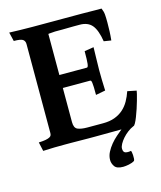

<svg xmlns="http://www.w3.org/2000/svg" viewBox="-133 -808 935 1117"><g transform="rotate(-15 334.5 -250.0)"><path d="M538 196Q524 205 503.5 209Q483 213 469 213Q431 213 418 194.5Q405 176 405 155Q405 131 416.5 108.5Q428 86 444.5 66Q461 46 480 29.5Q499 13 515 0Q476 0 436.5 0.5Q397 1 356 1Q342 1 316.5 1Q291 1 263.5 0.5Q236 0 211 0Q186 0 173 0Q141 0 111 0.5Q81 1 43 3L31 -51Q57 -52 72.5 -55Q88 -58 96.5 -62.5Q105 -67 107.5 -73Q110 -79 110 -87V-623Q110 -640 98 -649.5Q86 -659 43 -659L30 -713Q60 -712 96 -711Q132 -710 170 -710H429Q446 -710 467 -710Q488 -710 509 -709.5Q530 -709 550 -709Q570 -709 585 -709Q594 -689 595.5 -669.5Q597 -650 597 -622Q597 -596 596 -570Q595 -544 592 -515L548 -522Q537 -591 512 -621Q487 -651 438 -651Q421 -651 402 -651Q383 -651 365.5 -650.5Q348 -650 333.5 -650Q319 -650 313 -650H289Q263 -648 255.5 -647.5Q248 -647 248 -646V-399H414Q421 -399 423.5 -419.5Q426 -440 426 -495L482 -504Q482 -474 480.5 -441.5Q479 -409 479 -366Q479 -309 482 -243L424 -232Q424 -261 423.5 -278.5Q423 -296 421.5 -305.5Q420 -315 418 -318Q416 -321 412 -321H248V-115Q248 -80 268.5 -71Q289 -62 327 -62H421Q461 -62 491 -73Q521 -84 543 -103.5Q565 -123 580 -149.5Q595 -176 605 -206L659 -195Q659 -191 655 -175Q651 -159 645 -137.5Q639 -116 631 -92Q623 -68 615 -47.5Q607 -27 599.5 -13.5Q592 0 587 0Q568 8 550.5 21.5Q533 35 519.5 50.5Q506 66 497.5 81.5Q489 97 489 109Q489 131 503 135Q517 139 536 135Q538 137 539.5 145Q541 153 541.5 162.5Q542 172 541.5 182Q541 192 538 196Z"/></g></svg>

Font: Lusitana
Style: Bold
Weight: 700
Designer: Ana Paula Megda
Foundry: Ana Paula Megda
Version: Version 1.000; ttfautohint (v1.1) -l 8 -r 50 -G 200 -x 14 -D